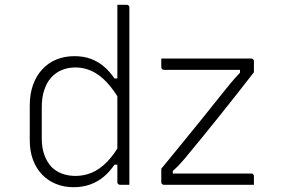

<svg xmlns="http://www.w3.org/2000/svg" viewBox="-20 -770 1190 800"><path d="M290 -536Q327 -536 356.5 -525.5Q386 -515 411 -494.5Q436 -474 457 -443H484V-344Q455 -395 425 -427Q395 -459 362.5 -474Q330 -489 295 -489Q263 -489 237 -478Q211 -467 192.5 -446Q174 -425 164 -394Q154 -363 154 -323V-193Q154 -154 165 -124Q176 -94 195 -74Q213 -56 238.5 -46.5Q264 -37 295 -37Q330 -37 362.5 -50.5Q395 -64 425.5 -95Q456 -126 484 -176V-84H457Q437 -54 411.5 -33Q386 -12 355 -1Q324 10 286 10Q247 10 213.5 -3.5Q180 -17 155.5 -42.5Q131 -68 117.5 -104Q104 -140 104 -186V-330Q104 -378 117.5 -416Q131 -454 156 -481Q181 -508 215 -522Q249 -536 290 -536ZM508 -750Q512 -750 514 -748.5Q516 -747 517.5 -745Q519 -743 519 -739Q519 -659 519 -575Q519 -491 519 -408Q519 -325 519 -246.5Q519 -168 519 -100Q519 -67 519 -41.5Q519 -16 519 0Q514 0 509 0Q504 0 499.5 0Q495 0 490 0Q485 0 480 0Q477 0 474.5 -1.5Q472 -3 470.5 -5Q469 -7 469 -11Q469 -91 469 -171Q469 -251 469 -330.5Q469 -410 469 -490Q469 -570 469 -650Q469 -674 469 -699Q469 -724 469 -750Q474 -750 479 -750Q484 -750 488.5 -750Q493 -750 498 -750Q503 -750 508 -750ZM652 -526H1027Q1031 -526 1033 -524.5Q1035 -523 1036.5 -521Q1038 -519 1038 -515V-469Q1003 -424 966.5 -377.5Q930 -331 893 -285Q856 -239 819.5 -194Q783 -149 747 -106Q735 -92 724 -80.5Q713 -69 700 -58V-47H1027Q1032 -47 1035 -44Q1038 -41 1038 -36Q1038 -27 1038 -18Q1038 -9 1038 0H663Q660 0 657.5 -1.5Q655 -3 653.5 -5Q652 -7 652 -11V-67Q695 -119 738.5 -172.5Q782 -226 825 -279Q868 -332 909 -384Q927 -407 944 -427Q961 -447 980 -467V-479H663Q660 -479 657.5 -480.5Q655 -482 653.5 -484.5Q652 -487 652 -490Q652 -499 652 -508Q652 -517 652 -526Z"/></svg>

Font: Recursive Sans Linear Light
Style: Regular
Weight: 300
Version: Version 1.085